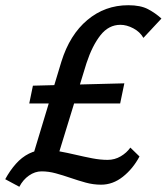

<svg xmlns="http://www.w3.org/2000/svg" viewBox="-27 -686 638 735"><path d="M87 -50 208 -450Q240 -553 307.5 -609.5Q375 -666 464 -666Q511 -666 539.5 -651Q568 -636 591 -615L522 -541Q509 -564 483.5 -577.5Q458 -591 434 -591Q389 -591 357.5 -551Q326 -511 304 -444L183 -50ZM47 29 -7 0Q11 -33 33.5 -58.5Q56 -84 84 -98Q112 -112 144 -112Q171 -112 201 -106.5Q231 -101 263 -93.5Q295 -86 326 -80Q357 -74 385 -74Q412 -74 435 -87.5Q458 -101 472 -121L507 -87Q482 -40 443.5 -9.5Q405 21 360 21Q330 21 301 13Q272 5 243 -5Q214 -15 186.5 -22.5Q159 -30 132 -30Q107 -30 84 -14Q61 2 47 29ZM85 -290 99 -358 449 -367 433 -290Z"/></svg>

Font: Ysabeau Office SemiBold
Style: Italic
Weight: 600
Italic angle: -12°
Designer: Christian Thalmann (Catharsis Fonts)
Version: Version 2.001;gftools[0.9.30]; featfreeze: tnum,lnum,ss02